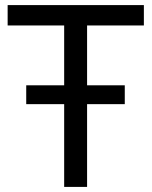

<svg xmlns="http://www.w3.org/2000/svg" viewBox="-20 -734 596 754"><path d="M232 0V-325H83V-399H232V-634H10V-714H545V-634H322V-399H470V-325H322V0Z"/></svg>

Font: Go Noto Kurrent-Regular
Style: Regular
Weight: 400
Designer: Monotype Design Team
Foundry: Monotype Imaging Inc.
Version: Version 2.012; ttfautohint (v1.8.4.7-5d5b)